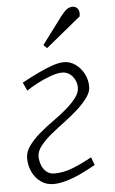

<svg xmlns="http://www.w3.org/2000/svg" viewBox="-55 -794 505 846"><g transform="rotate(-5 198.0 -371.5)"><path d="M51 -443Q92 -465 126.5 -481.5Q161 -498 189.5 -507.5Q218 -517 239 -517Q266 -517 289 -501Q312 -485 326.5 -458.5Q341 -432 341 -399Q341 -377 323.5 -352.5Q306 -328 278.5 -303Q251 -278 220 -255Q189 -232 159.5 -208Q130 -184 111 -160Q92 -136 92 -113Q92 -94 99 -75Q106 -56 120.5 -44Q135 -32 155 -32Q196 -32 237.5 -48.5Q279 -65 322 -89L335 -54Q300 -34 266.5 -18.5Q233 -3 202.5 5.5Q172 14 147 14Q116 14 92 -3Q68 -20 54.5 -48Q41 -76 41 -110Q41 -137 59.5 -163Q78 -189 107.5 -214.5Q137 -240 171 -264Q202 -286 229 -309Q256 -332 273.5 -355Q291 -378 291 -400Q291 -429 272.5 -450.5Q254 -472 227 -472Q205 -472 174 -460.5Q143 -449 114.5 -434Q86 -419 68 -406ZM245 -719Q262 -741 273.5 -749Q285 -757 298 -757Q314 -757 322 -744.5Q330 -732 326 -712L171 -585L156 -600Z"/></g></svg>

Font: Literata 18pt ExtraLight
Style: Italic
Weight: 250
Italic angle: -2°
Designer: Latin by Veronika Burian and Jose Scaglione. Greek by Irene Vlachou. Cyrillic by Vera Evstafieva
Foundry: TypeTogether
Version: Version 3.103;gftools[0.9.29]